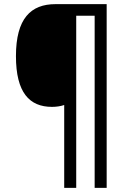

<svg xmlns="http://www.w3.org/2000/svg" viewBox="-20 -780 632 927"><path d="M495 127V-760H248C129 -760 57 -691 57 -509C57 -333 122 -264 231 -264C251 -264 273 -267 290 -273V127H348V-704H437V127Z"/></svg>

Font: Noto Sans Arabic SemCond
Style: Regular
Weight: 400
Width: 4
Designer: Monotype Design Team, Nadine Chahine, Nizar Qandah and Khaled Hosny
Foundry: Monotype Imaging Inc.
Version: Version 2.012